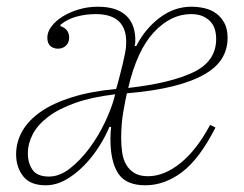

<svg xmlns="http://www.w3.org/2000/svg" viewBox="-20 -540 726 572"><path d="M116 12Q70 12 49 -15Q28 -42 28 -80Q28 -117 46.5 -149.5Q65 -182 102 -207.5Q139 -233 195 -250.5Q251 -268 326 -275Q327 -279 328.5 -283.5Q330 -288 332 -296Q334 -304 337.5 -317Q341 -330 346 -351Q350 -368 353 -383.5Q356 -399 356 -415Q356 -498 265 -498Q236 -498 208 -490.5Q180 -483 160 -466V-462Q171 -459 178.5 -450.5Q186 -442 186 -428Q186 -413 176.5 -404Q167 -395 153 -395Q139 -395 130 -403Q121 -411 121 -428Q121 -445 133.5 -461.5Q146 -478 167 -491Q188 -504 215 -512Q242 -520 271 -520Q325 -520 353 -496Q381 -472 383 -427Q383 -422 383 -416Q383 -410 381 -403H386Q412 -454 455.5 -487Q499 -520 550 -520Q570 -520 589.5 -515.5Q609 -511 624 -500Q639 -489 648.5 -471.5Q658 -454 658 -427Q658 -394 642 -367Q626 -340 590 -319Q554 -298 497 -283.5Q440 -269 358 -262Q354 -245 347.5 -208Q341 -171 341 -129Q341 -106 344 -85.5Q347 -65 356 -49.5Q365 -34 380.5 -24.5Q396 -15 421 -15Q469 -15 517.5 -54Q566 -93 606 -168L622 -160Q574 -66 522 -27Q470 12 413 12Q355 12 332 -23.5Q309 -59 309 -126Q309 -134 309.5 -143.5Q310 -153 311 -162H306Q294 -133 274.5 -102.5Q255 -72 230 -46.5Q205 -21 176 -4.5Q147 12 116 12ZM126 -14Q158 -14 189.5 -39Q221 -64 247.5 -100Q274 -136 293 -176.5Q312 -217 320 -247L323 -259Q254 -251 204.5 -233.5Q155 -216 123.5 -192Q92 -168 77.5 -140Q63 -112 63 -83Q63 -54 77 -34Q91 -14 126 -14ZM362 -278Q487 -292 555.5 -324.5Q624 -357 624 -424Q624 -438 620.5 -451Q617 -464 608 -474.5Q599 -485 584.5 -491.5Q570 -498 549 -498Q489 -498 438.5 -444Q388 -390 362 -278Z"/></svg>

Font: IBM Plex Serif ExtraLight
Style: Italic
Weight: 200
Italic angle: -14°
Designer: Mike Abbink, Paul van der Laan, Pieter van Rosmalen
Foundry: Bold Monday
Version: Version 2.5